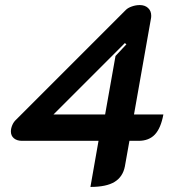

<svg xmlns="http://www.w3.org/2000/svg" viewBox="-20 -729 691 758"><path d="M369 -173H67Q47 -173 35 -183Q23 -193 23 -210Q23 -222 28.5 -235Q34 -248 44 -257L477 -690Q485 -698 500.5 -703.5Q516 -709 532 -709Q552 -709 564.5 -697.5Q577 -686 577 -667Q577 -660 576 -656L509 -277H625Q615 -223 591.5 -198Q568 -173 527 -173H491L473 -72Q465 -31 432.5 -11Q400 9 337 9ZM395 -277 436 -508 479 -554 473 -559 191 -277Z"/></svg>

Font: K2D SemiBold
Style: Italic
Weight: 600
Italic angle: -10°
Designer: Katatrad Aksorn Co.,Ltd.
Foundry: Cadson Demak Co.,Ltd.
Version: Version 1.000; ttfautohint (v1.6)